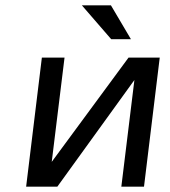

<svg xmlns="http://www.w3.org/2000/svg" viewBox="-20 -700 638 720"><path d="M195 0 484 -400 435 0H520L579 -484H462L174 -93L222 -484H137L78 0ZM471 -553 396 -680H287L397 -553Z"/></svg>

Font: Gamestation Text
Style: Italic
Weight: 400
Designer: Jonas Hecksher
Foundry: Jonas Hecksher, Playtypeª, e-types AS
Version: Version 1.003